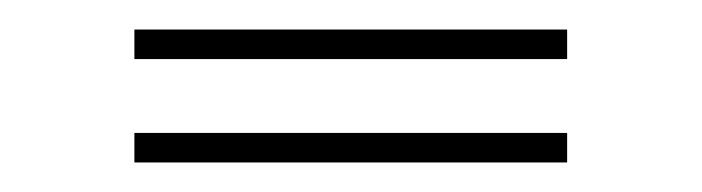

<svg xmlns="http://www.w3.org/2000/svg" viewBox="-20 -341 475 130"><path d="M71 -301V-321H364V-301ZM71 -231V-251H364V-231Z"/></svg>

Font: Raleway-v4020 Thin
Style: Regular
Weight: 250
Designer: Matt McInerney, Pablo Impallari, Rodrigo Fuenzalida
Foundry: Matt McInerney, Pablo Impallari, Rodrigo Fuenzalida
Version: Version 4.020;PS 004.020;hotconv 1.0.88;makeotf.lib2.5.64775